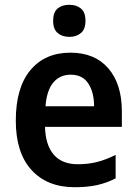

<svg xmlns="http://www.w3.org/2000/svg" viewBox="-20 -772 572 802"><path d="M274 -552Q376 -552 432.5 -486.5Q489 -421 489 -307V-242H168Q170 -166 204.5 -126Q239 -86 305 -86Q349 -86 386 -95.5Q423 -105 463 -125V-27Q426 -8 386 1Q346 10 292 10Q177 10 111.5 -62Q46 -134 46 -268Q46 -406 107 -479Q168 -552 274 -552ZM275 -460Q230 -460 202.5 -427Q175 -394 170 -328H373Q373 -386 349 -423Q325 -460 275 -460ZM270 -752Q299 -752 318 -736.5Q337 -721 337 -685Q337 -650 318 -634Q299 -618 270 -618Q240 -618 221 -634Q202 -650 202 -685Q202 -721 220.5 -736.5Q239 -752 270 -752Z"/></svg>

Font: Noto Sans Lao UI SemCond SemBd
Style: Regular
Weight: 600
Width: 4
Designer: Monotype Design Team
Foundry: Monotype Imaging Inc.
Version: Version 2.000; ttfautohint (v1.8.4.7-5d5b)